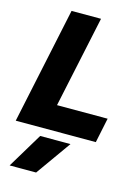

<svg xmlns="http://www.w3.org/2000/svg" viewBox="-144 -777 815 1114"><g transform="rotate(15 263.0 -219.5)"><path d="M143 -699H320L203 -149H507L476 0H-5ZM155 49H337L187 260H28Z"/></g></svg>

Font: Prompt Bold
Style: Bold Italic
Weight: 700
Italic angle: -12°
Designer: Katatrad Team
Foundry: CadsonDemak
Version: Version 1.000